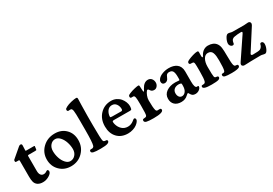

<svg xmlns="http://www.w3.org/2000/svg" viewBox="28 -1577 3487 2456"><g transform="rotate(-30 1772.0 -348.5)"><path d="M189.9 -155.8Q189.9 -116.7 205.3 -95.7Q220.7 -74.7 247.6 -74.7Q272 -74.7 291.5 -89.4Q305.2 -97.7 308.1 -97.7Q315.4 -97.7 321 -90.3Q326.7 -83 326.7 -73.2Q326.7 -44.4 282.2 -17.3Q237.8 9.8 189 9.8Q142.1 9.8 113 -10.3Q84 -30.3 75.2 -65.4Q67.4 -93.3 67.4 -144V-376.5Q67.4 -388.2 58.1 -388.2H23.9Q7.3 -388.2 7.3 -399.9Q7.3 -409.2 8.3 -416Q9.3 -421.4 14.2 -425.3L149.9 -541Q163.1 -552.7 176.8 -552.7Q196.8 -552.7 196.8 -529.8Q196.8 -522.9 195.3 -491.5Q193.8 -460 193.8 -459.5Q193.8 -451.7 196.3 -450.2Q198.7 -448.7 208 -448.7H310.1Q319.8 -448.7 323.5 -447.3Q327.1 -445.8 327.1 -440.9Q327.1 -438.5 325.7 -432.6L321.8 -402.8Q320.3 -391.1 316.9 -388.9Q313.5 -386.7 300.8 -386.7H200.2Q189.9 -386.7 189.9 -376.5Z M373.5 -216.3Q373.5 -316.9 445.8 -386.5Q518.1 -456.1 627 -456.1Q724.1 -456.1 786.1 -394.3Q848.1 -332.5 848.1 -232.9Q848.1 -128.9 778.1 -57.9Q708 13.2 603 13.2Q504.4 13.2 439 -52Q373.5 -117.2 373.5 -216.3ZM627 -48.8Q670.4 -48.8 700.4 -82.5Q730.5 -116.2 730.5 -166.5Q730.5 -217.3 714.1 -268.3Q697.8 -319.3 665.8 -355.2Q633.8 -391.1 595.2 -391.1Q553.2 -391.1 524.2 -357.4Q495.1 -323.7 495.1 -271Q495.1 -218.8 511.7 -168Q528.3 -117.2 559.3 -83Q590.3 -48.8 627 -48.8Z M989.7 -295.4V-437.5Q989.7 -546.4 984.6 -581.5Q979.5 -616.7 961.9 -620.1Q953.1 -622.1 941.7 -620.4Q930.2 -618.7 926.8 -619.1Q908.2 -621.6 908.2 -640.6Q908.2 -652.3 915 -658.9Q921.9 -665.5 940.4 -674.8Q968.3 -689.9 1016.6 -701.2Q1064.9 -712.4 1090.3 -712.4Q1100.6 -712.4 1104.7 -707.8Q1108.9 -703.1 1108.9 -690.9Q1108.9 -680.2 1106.2 -600.8Q1103.5 -521.5 1103.5 -438.5V-301.8Q1103.5 -96.7 1113.3 -69.8Q1118.2 -55.2 1133.8 -52.7Q1139.6 -51.8 1147.2 -51.3Q1154.8 -50.8 1158.7 -50.3Q1171.9 -46.4 1171.9 -33.7Q1171.9 -13.7 1143.8 -3.2Q1115.7 7.3 1042 7.3Q966.8 7.3 937.3 -0.2Q907.7 -7.8 907.7 -27.3Q907.7 -46.4 922.9 -48.8Q927.2 -49.8 936.3 -49.3Q945.3 -48.8 949.2 -49.8Q956.5 -50.8 964.1 -56.4Q971.7 -62 975.1 -71.3Q989.7 -109.9 989.7 -295.4Z M1460 -457.5Q1500.5 -457.5 1535.2 -440.2Q1569.8 -422.9 1591.6 -396.2Q1613.3 -369.6 1625.2 -338.9Q1637.2 -308.1 1637.2 -279.3Q1637.2 -262.7 1631.8 -237.8Q1628.9 -225.1 1604.5 -225.1L1372.6 -226.1Q1358.4 -226.1 1352.5 -222.7Q1346.7 -219.2 1346.7 -210.9Q1346.7 -195.3 1351.1 -177.7Q1364.3 -127 1399.4 -94.7Q1434.6 -62.5 1485.4 -62.5Q1508.8 -62.5 1530.3 -70.6Q1551.8 -78.6 1563.7 -88.1Q1575.7 -97.7 1586.7 -105.7Q1597.7 -113.8 1603 -113.8Q1611.8 -113.8 1617.2 -107.2Q1622.6 -100.6 1622.6 -88.4Q1622.6 -75.7 1609.4 -58.3Q1596.2 -41 1574 -24.7Q1551.8 -8.3 1516.8 2.9Q1481.9 14.2 1443.8 14.2Q1345.2 14.2 1287.1 -47.4Q1229 -108.9 1229 -211.4Q1229 -320.3 1294.7 -388.9Q1360.4 -457.5 1460 -457.5ZM1508.8 -275.4Q1517.6 -275.4 1522.2 -283Q1526.9 -290.5 1526.9 -299.3Q1526.9 -340.8 1504.4 -372.6Q1481.9 -404.3 1441.9 -404.3Q1379.4 -404.3 1353.5 -330.6Q1346.2 -308.6 1346.2 -288.6Q1346.2 -280.3 1353.3 -278.3Q1360.4 -276.4 1378.4 -276.4Z M1762.7 -203.1V-239.3Q1762.7 -307.1 1757.8 -333.5Q1752.9 -359.9 1738.8 -362.8Q1729.5 -364.7 1719.2 -363.5Q1709 -362.3 1705.1 -363.3Q1690.4 -365.7 1690.4 -384.3Q1690.4 -397.5 1697.5 -403.8Q1704.6 -410.2 1724.1 -418.5Q1759.8 -433.6 1801.5 -443.1Q1843.3 -452.6 1858.9 -452.6Q1864.7 -452.6 1867.7 -449.7Q1870.6 -446.8 1871.6 -442.9Q1872.6 -439 1873 -430.7Q1875.5 -397.5 1875.5 -378.4Q1875.5 -350.1 1882.8 -350.1Q1884.3 -350.1 1886.2 -352.3Q1888.2 -354.5 1890.9 -358.6Q1893.6 -362.8 1895.3 -366.2Q1897 -369.6 1900.1 -375.5Q1903.3 -381.3 1904.3 -383.3Q1943.4 -455.6 2001.5 -455.6Q2035.6 -455.6 2054.9 -431.4Q2074.2 -407.2 2074.2 -374Q2074.2 -345.7 2055.9 -323.2Q2037.6 -300.8 2011.7 -300.8Q1995.6 -300.8 1984.1 -305.7Q1972.7 -310.5 1966.8 -317.4Q1960.9 -324.2 1956.8 -330.8Q1952.6 -337.4 1948 -342.3Q1943.4 -347.2 1938 -347.2Q1929.7 -347.2 1924.3 -340.8Q1907.2 -320.8 1894 -286.6Q1880.9 -252.4 1880.9 -222.2Q1880.9 -115.2 1891.6 -76.2Q1897 -56.6 1912.6 -54.2Q1918.5 -53.2 1932.6 -54.7Q1946.8 -56.2 1952.1 -54.7Q1967.8 -50.8 1967.8 -34.2Q1967.8 8.3 1825.2 8.3Q1750 8.3 1720.5 0.7Q1690.9 -6.8 1690.9 -28.8Q1690.9 -46.9 1703.6 -50.3Q1709 -52.2 1720.2 -52.5Q1731.4 -52.7 1735.8 -54.2Q1751 -56.6 1756.3 -73.7Q1762.7 -90.8 1762.7 -203.1Z M2130.4 -349.1Q2130.4 -370.6 2145.5 -388.7Q2167 -417 2212.6 -434.1Q2258.3 -451.2 2307.6 -451.2Q2342.3 -451.2 2371.1 -443.4Q2399.9 -435.5 2422.6 -418.9Q2445.3 -402.3 2458 -374.5Q2470.7 -346.7 2470.7 -309.1V-159.2Q2470.7 -65.4 2502.4 -64Q2506.3 -63.5 2511.2 -64.7Q2516.1 -65.9 2517.6 -65.9Q2526.4 -64.9 2526.4 -55.2Q2526.4 -32.2 2500.7 -12.5Q2475.1 7.3 2441.4 7.3Q2416.5 7.3 2401.6 -2.7Q2386.7 -12.7 2374.5 -35.2Q2367.2 -51.3 2361.3 -51.3Q2353.5 -51.3 2334 -32.2Q2294.9 6.3 2234.9 6.3Q2173.8 6.3 2139.4 -25.9Q2105 -58.1 2105 -114.3Q2105 -177.7 2157.7 -214.4Q2210.4 -251 2289.1 -251Q2300.3 -251 2320.3 -249Q2340.3 -247.1 2343.8 -247.1Q2350.1 -247.1 2352.1 -251Q2354 -254.9 2354 -268.1V-297.9Q2354 -353.5 2339.6 -379.2Q2325.2 -404.8 2286.1 -404.8Q2257.8 -404.8 2243.7 -383.3Q2240.2 -377.9 2232.7 -360.6Q2225.1 -343.3 2220.2 -335.4Q2200.7 -308.6 2170.9 -308.6Q2152.8 -308.6 2141.6 -319.3Q2130.4 -330.1 2130.4 -349.1ZM2354 -166V-186Q2354 -194.8 2352.3 -197.8Q2350.6 -200.7 2342.3 -203.1Q2329.1 -207.5 2314.9 -207.5Q2271.5 -207.5 2246.8 -185.5Q2222.2 -163.6 2222.2 -127.4Q2222.2 -95.2 2237.3 -74.5Q2252.4 -53.7 2278.8 -53.7Q2309.6 -53.7 2331.8 -82.8Q2354 -111.8 2354 -166Z M2632.8 -212.4V-248Q2632.8 -273.9 2632.6 -288.3Q2632.3 -302.7 2631.6 -316.4Q2630.9 -330.1 2629.6 -336.2Q2628.4 -342.3 2626 -347.4Q2623.5 -352.5 2620.4 -354.5Q2617.2 -356.4 2611.8 -357.4Q2603.5 -359.4 2592 -358.9Q2580.6 -358.4 2575.7 -359.9Q2568.8 -361.3 2564.5 -366.9Q2560.1 -372.6 2560.1 -380.4Q2560.1 -391.1 2566.9 -398.2Q2573.7 -405.3 2593.3 -414.6Q2622.1 -427.7 2662.8 -439.9Q2703.6 -452.1 2728 -452.1Q2738.3 -452.1 2742.4 -447.5Q2746.6 -442.9 2746.6 -431.6Q2746.6 -422.4 2746.1 -407.7Q2745.6 -393.1 2745.6 -376Q2745.6 -355 2753.9 -355Q2755.4 -355 2756.6 -355.5Q2757.8 -356 2758.8 -356.4Q2759.8 -356.9 2761 -358.4Q2762.2 -359.9 2762.9 -360.8Q2763.7 -361.8 2764.9 -364Q2766.1 -366.2 2766.8 -367.4Q2767.6 -368.7 2769.3 -371.8Q2771 -375 2772 -376.5Q2791 -412.1 2821 -431.2Q2851.1 -450.2 2885.7 -450.2Q2966.3 -450.2 3003.4 -399.9Q3023.4 -372.6 3028.8 -333.5Q3034.2 -294.4 3034.2 -211.4Q3034.2 -106.9 3043.9 -73.7Q3048.3 -57.1 3062.5 -52.7Q3067.9 -51.3 3075.7 -50.8Q3083.5 -50.3 3087.4 -49.3Q3100.6 -45.4 3100.6 -31.7Q3100.6 -20 3092.5 -12.2Q3084.5 -4.4 3056.2 1.5Q3027.8 7.3 2978.5 7.3Q2907.7 7.3 2880.9 0Q2854 -7.3 2854 -27.3Q2854 -44.9 2865.7 -46.9Q2868.7 -47.4 2877.7 -47.1Q2886.7 -46.9 2889.6 -48.3Q2896.5 -50.3 2900.4 -54.2Q2904.3 -58.1 2907.2 -68.4Q2917 -98.6 2917 -210.9Q2917 -251 2914.1 -277.3Q2911.1 -303.7 2903.1 -325.9Q2895 -348.1 2878.9 -358.6Q2862.8 -369.1 2837.9 -369.1Q2796.9 -369.1 2772.5 -325.7Q2748 -282.2 2748 -215.8Q2748 -92.3 2753.4 -70.8Q2757.3 -52.7 2772 -50.3Q2777.3 -49.3 2784.7 -48.6Q2792 -47.9 2795.9 -46.4Q2800.8 -45.4 2804.4 -40.8Q2808.1 -36.1 2808.1 -30.3Q2808.1 -9.3 2781.5 -1Q2754.9 7.3 2681.2 7.3Q2615.2 7.3 2586.2 -2Q2557.1 -11.2 2557.1 -29.8Q2557.1 -44.4 2568.8 -47.4Q2572.8 -48.8 2583.5 -48.8Q2594.2 -48.8 2598.6 -49.8Q2615.7 -54.2 2621.6 -71.8Q2632.8 -103 2632.8 -212.4Z M3259.8 -1Q3250.5 -1 3220 0.7Q3189.5 2.4 3168 2.4Q3152.3 2.4 3141.8 -6.1Q3131.3 -14.6 3131.3 -26.4Q3131.3 -39.6 3147 -61.5L3348.1 -359.9Q3355.5 -371.1 3355.5 -378.9Q3355.5 -387.2 3337.4 -387.2Q3285.6 -387.2 3238.3 -377.9Q3226.1 -375.5 3216.8 -369.6Q3207.5 -363.8 3202.6 -358.2Q3197.8 -352.5 3194.1 -342Q3190.4 -331.5 3189.5 -326.4Q3188.5 -321.3 3186.5 -309.1Q3185.1 -300.8 3178.7 -296.4Q3172.4 -292 3164.1 -292Q3148.9 -292 3135 -306.4Q3121.1 -320.8 3121.1 -340.8Q3121.1 -373.5 3142.6 -414.6Q3164.1 -455.6 3188 -455.6Q3201.2 -455.6 3219.2 -450.4Q3237.3 -445.3 3251.5 -445.3Q3275.4 -445.3 3341.8 -444.8Q3408.2 -444.3 3417 -444.3Q3428.7 -444.3 3447.3 -446.5Q3465.8 -448.7 3479.5 -448.7Q3494.6 -448.7 3503.4 -439.7Q3512.2 -430.7 3512.2 -417.5Q3512.2 -408.2 3502.9 -390.6L3310.5 -89.8Q3305.7 -82 3305.7 -75.7Q3305.7 -69.8 3312.7 -65.9Q3319.8 -62 3329.1 -62Q3416 -62 3435.1 -70.8Q3450.7 -78.1 3461.9 -93.3Q3473.1 -108.4 3476.1 -125Q3479.5 -144 3498.5 -144Q3510.7 -144 3519.3 -133.3Q3527.8 -122.6 3527.8 -106.4Q3527.8 -68.8 3509.3 -31Q3490.7 6.8 3469.7 6.8Q3456.5 6.8 3439 2Q3421.4 -2.9 3407.2 -2.9Q3388.7 -2.9 3335.2 -2Q3281.7 -1 3259.8 -1Z"/></g></svg>

Font: Cooper* SemiBold
Style: Regular
Weight: 600
Designer: Owen Earl
Foundry: indestructible type*
Version: Version 0.001